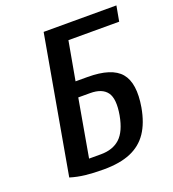

<svg xmlns="http://www.w3.org/2000/svg" viewBox="-130 -800 820 910"><g transform="rotate(-20 280.0 -345.0)"><path d="M238 10Q186 10 146.5 5.5Q107 1 71 -10L193 -700H560L546 -623H290L255 -428H315Q437 -428 481.5 -375Q526 -322 506 -205Q493 -131 461 -83.5Q429 -36 374.5 -13Q320 10 238 10ZM190 -62H250Q310 -62 346 -95Q382 -128 396 -205Q410 -285 385.5 -318.5Q361 -352 301 -352H241Z"/></g></svg>

Font: Cuprum SemiBold
Style: Italic
Weight: 600
Italic angle: -10°
Version: Version 3.000